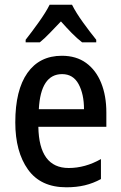

<svg xmlns="http://www.w3.org/2000/svg" viewBox="-20 -786 513 816"><path d="M243 -549Q304 -549 346 -518.5Q388 -488 410 -433.5Q432 -379 432 -308V-247H143Q146 -72 272 -72Q342 -72 409 -110V-25Q376 -7 340.5 1.5Q305 10 262 10Q153 10 99 -65.5Q45 -141 45 -266Q45 -403 96.5 -476Q148 -549 243 -549ZM244 -471Q153 -471 145 -322H337Q337 -386 314 -428.5Q291 -471 244 -471ZM286 -766Q303 -732 333 -690.5Q363 -649 389 -617V-606H329Q307 -623 284.5 -646Q262 -669 239 -695Q214 -669 191.5 -645.5Q169 -622 149 -606H89V-617Q115 -650 145 -692Q175 -734 191 -766Z"/></svg>

Font: Noto Sans Khmer Condensed Medium
Style: Regular
Weight: 500
Width: 3
Designer: Danh Hong and the Monotype Design Team
Foundry: Monotype Imaging Inc.
Version: Version 2.004; ttfautohint (v1.8.4.7-5d5b)